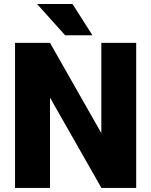

<svg xmlns="http://www.w3.org/2000/svg" viewBox="-20 -921 742 941"><path d="M647.5 0H477.1L225.1 -442.4V0H53.7V-710.9H225.1L476.6 -268.6V-710.9H647.5ZM433.1 -748H299.3L161.6 -901.4H335.4Z"/></svg>

Font: Roboto Black
Style: Regular
Weight: 900
Designer: Google
Version: Version 2.134; 2016